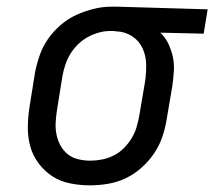

<svg xmlns="http://www.w3.org/2000/svg" viewBox="-20 -548 643 576"><path d="M250 8Q219 8 189.5 2Q160 -4 136.5 -19.5Q113 -35 95.5 -58.5Q78 -82 70.5 -110Q63 -138 63.5 -168.5Q64 -199 69 -230L85 -330Q90 -356 99 -382Q108 -408 124 -431Q140 -454 162 -473Q184 -492 209.5 -503.5Q235 -515 261.5 -521.5Q288 -528 314 -528H331L603 -520L591 -447L461 -450Q476 -436 485 -417Q494 -398 498.5 -377.5Q503 -357 501.5 -334.5Q500 -312 497 -290L480 -190Q476 -164 467 -137.5Q458 -111 442 -87.5Q426 -64 404 -44.5Q382 -25 356.5 -13Q331 -1 303.5 3.5Q276 8 250 8ZM251 -66Q268 -66 286 -69.5Q304 -73 321 -81.5Q338 -90 351.5 -103.5Q365 -117 375 -133.5Q385 -150 390 -167.5Q395 -185 398 -202L415 -302Q419 -329 418.5 -355Q418 -381 407.5 -403.5Q397 -426 376 -439.5Q355 -453 329 -454L319 -455H310Q293 -455 275.5 -450Q258 -445 242 -436Q226 -427 212.5 -413.5Q199 -400 190 -384.5Q181 -369 175.5 -352Q170 -335 167 -318L151 -218Q148 -199 147 -180.5Q146 -162 149.5 -144.5Q153 -127 161.5 -111.5Q170 -96 183 -85.5Q196 -75 214 -70.5Q232 -66 251 -66Z"/></svg>

Font: Iosevka HT Extended
Style: Italic
Weight: 400
Width: 7
Italic angle: -9°
Monospace: yes
Designer: Belleve Invis
Foundry: Belleve Invis
Version: Version 32.3.0; ttfautohint (v1.8.4)